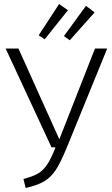

<svg xmlns="http://www.w3.org/2000/svg" viewBox="-20 -927 559 958"><path d="M313 -190Q283 -117 258.5 -79.5Q234 -42 200 -22Q166 -2 108 11L97 -34Q143 -46 169 -61Q195 -76 215 -105.5Q235 -135 257 -192H237L8 -685H72L276 -232L454 -685H515ZM319 -876 203 -731 173 -751 275 -907ZM452 -865 328 -726 299 -747 409 -898Z"/></svg>

Font: Fira Sans Light
Style: Regular
Weight: 300
Designer: bBox Type GmbH & Carrois Corporate GbR & Edenspiekermann AG
Foundry: bBox Type GmbH & Carrois Corporate GbR & Edenspiekermann AG
Version: Version 4.301